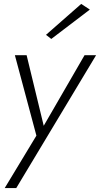

<svg xmlns="http://www.w3.org/2000/svg" viewBox="-20 -742 511 981"><path d="M471 -460H412L187 -71L211 -68L116 -460H56L166 -49L4 219H63ZM439 -693 395 -722 215 -564 242 -543Z"/></svg>

Font: Jost Light
Style: Italic
Weight: 300
Italic angle: -5°
Version: Version 3.710